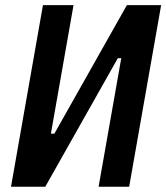

<svg xmlns="http://www.w3.org/2000/svg" viewBox="-20 -713 635 733"><path d="M22 0H152.8L429.7 -490.7H442.9L356.4 0H473.1L595.2 -693.4H464.4L187.5 -202.6H174.3L260.7 -693.4H144Z"/></svg>

Font: Cascadia Mono PL SemiBold
Style: Italic
Weight: 600
Italic angle: -10°
Monospace: yes
Designer: Aaron Bell
Foundry: Saja Typeworks
Version: Version 2404.023